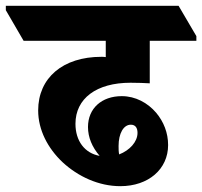

<svg xmlns="http://www.w3.org/2000/svg" viewBox="-92 -647 694 659"><path d="M321 -8C418 -8 485 -67 485 -149C485 -191 470 -229 444 -260C415 -294 373 -317 326 -317C257 -317 210 -275 210 -211C210 -176 224 -142 250 -112C199 -121 167 -163 167 -222C167 -309 239 -363 356 -363C382 -363 405 -362 422 -361V-507H582V-523L521 -627H-72V-612L-11 -507H271V-451C266 -452 261 -452 256 -452C124 -452 39 -380 39 -268C39 -201 72 -138 123 -90C176 -41 247 -8 321 -8ZM315 -146C315 -189 332 -219 357 -219C372 -219 380 -209 380 -191C380 -160 353 -131 317 -117C315 -126 315 -136 315 -146Z"/></svg>

Font: Noto Serif Devanagari SemiCondensed Black
Style: Regular
Weight: 900
Width: 4
Designer: Universal Thirst, Indian Type Foundry and the Monotype Design Team
Foundry: Monotype Imaging Inc.
Version: Version 2.004